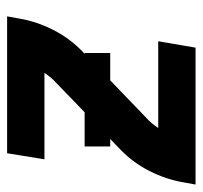

<svg xmlns="http://www.w3.org/2000/svg" viewBox="-35 -535 570 540"><g transform="rotate(-90 250.0 -265.0)"><path d="M1 0 7 -33Q15 -82 39 -129.5Q63 -177 102 -214L195 -303L287 -392Q295 -399 302 -407.5Q309 -416 315 -425H72L89 -530H474L468 -497Q460 -448 436 -400.5Q412 -353 373 -316L188 -138Q180 -131 173 -122.5Q166 -114 160 -105H404L386 0ZM371 -240H108V-312H371Z"/></g></svg>

Font: Iosevka Curly XBdObl
Style: Regular
Weight: 800
Italic angle: -9°
Monospace: yes
Designer: Belleve Invis
Foundry: Belleve Invis
Version: Version 11.1.0; ttfautohint (v1.8.3)